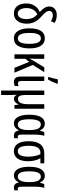

<svg xmlns="http://www.w3.org/2000/svg" viewBox="1178 -1998 1060 3456"><g transform="rotate(90 1708.0 -270.0)"><path d="M392 -724 362 -656Q307 -691 253 -691Q218 -691 197.5 -673.5Q177 -656 177 -627Q177 -593 201.5 -561.5Q226 -530 278 -484Q345 -424 375.5 -363Q406 -302 406 -221Q406 -117 358 -53.5Q310 10 222 10Q134 10 88 -52Q42 -114 42 -215Q42 -299 83.5 -363Q125 -427 196 -455Q146 -502 121.5 -541.5Q97 -581 97 -626Q97 -690 140 -726Q183 -762 252 -762Q329 -762 392 -724ZM125 -217Q125 -151 150.5 -105.5Q176 -60 223 -60Q272 -60 298 -102Q324 -144 324 -223Q324 -277 304 -323.5Q284 -370 240 -412Q185 -390 155 -337.5Q125 -285 125 -217Z M669 10Q582 10 536 -65Q490 -140 490 -269Q490 -404 535 -475.5Q580 -547 671 -547Q757 -547 804 -476Q851 -405 851 -269Q851 -139 805.5 -64.5Q760 10 669 10ZM671 -61Q721 -61 745 -112.5Q769 -164 769 -269Q769 -373 745 -424.5Q721 -476 671 -476Q620 -476 596.5 -425Q573 -374 573 -269Q573 -165 597 -113Q621 -61 671 -61Z M1149 -330 1288 0H1201L1094 -265L1039 -199V0H958V-537H1039V-383Q1039 -329 1034 -276H1038L1065 -327L1192 -537H1279Z M1438 -129Q1438 -93 1447 -78Q1456 -63 1477 -63Q1490 -63 1505 -66.5Q1520 -70 1528 -75V-6Q1496 10 1456 10Q1404 10 1380.5 -22.5Q1357 -55 1357 -128V-537H1438ZM1366 -618Q1374 -640 1389 -698.5Q1404 -757 1408 -780H1488V-769Q1448 -667 1414 -606H1366Z M1937 0H1872L1863 -73H1858Q1843 -34 1816.5 -12Q1790 10 1760 10Q1711 10 1689 -39H1686Q1690 33 1690 58V240H1609V-537H1690V-194Q1690 -63 1756 -63Q1810 -63 1833 -110.5Q1856 -158 1856 -257V-537H1937Z M2045 -267Q2045 -404 2087 -475.5Q2129 -547 2206 -547Q2288 -547 2328 -460H2333Q2342 -507 2359 -537H2424Q2403 -468 2403 -349V-129Q2403 -59 2439 -59Q2454 -59 2469 -64V1Q2463 5 2450 7.5Q2437 10 2426 10Q2384 10 2361 -10Q2338 -30 2329 -75H2323Q2303 -34 2271.5 -12Q2240 10 2201 10Q2126 10 2085.5 -60.5Q2045 -131 2045 -267ZM2321 -256V-267Q2321 -374 2296.5 -424.5Q2272 -475 2220 -475Q2172 -475 2149.5 -422Q2127 -369 2127 -266Q2127 -159 2150 -109.5Q2173 -60 2223 -60Q2271 -60 2296 -110Q2321 -160 2321 -256Z M2701 10Q2614 10 2568 -58.5Q2522 -127 2522 -255Q2522 -397 2577.5 -467Q2633 -537 2745 -537H2920V-467H2827Q2882 -379 2882 -243Q2882 -122 2834 -56Q2786 10 2701 10ZM2702 -60Q2751 -60 2775.5 -108.5Q2800 -157 2800 -251Q2800 -365 2757 -467H2732Q2666 -467 2635 -416.5Q2604 -366 2604 -258Q2604 -60 2702 -60Z M2982 -267Q2982 -404 3024 -475.5Q3066 -547 3143 -547Q3225 -547 3265 -460H3270Q3279 -507 3296 -537H3361Q3340 -468 3340 -349V-129Q3340 -59 3376 -59Q3391 -59 3406 -64V1Q3400 5 3387 7.5Q3374 10 3363 10Q3321 10 3298 -10Q3275 -30 3266 -75H3260Q3240 -34 3208.5 -12Q3177 10 3138 10Q3063 10 3022.5 -60.5Q2982 -131 2982 -267ZM3258 -256V-267Q3258 -374 3233.5 -424.5Q3209 -475 3157 -475Q3109 -475 3086.5 -422Q3064 -369 3064 -266Q3064 -159 3087 -109.5Q3110 -60 3160 -60Q3208 -60 3233 -110Q3258 -160 3258 -256Z"/></g></svg>

Font: Noto Sans UI Cond
Style: Regular
Weight: 400
Width: 3
Designer: Monotype Design Team
Foundry: Monotype Imaging Inc.
Version: Version 1.001